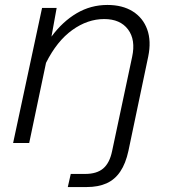

<svg xmlns="http://www.w3.org/2000/svg" viewBox="-20 -578 690 776"><path d="M414 -558Q475 -558 516.5 -532Q558 -506 575 -459Q592 -412 579 -349L499 32Q488 83 466 115.5Q444 148 410.5 163Q377 178 330 178H254L266 125H324Q371 125 397 103Q423 81 433 33L514 -348Q529 -417 497.5 -459Q466 -501 401 -501Q334 -501 272 -456.5Q210 -412 166 -324L98 0H33L150 -546H209L188 -430Q233 -491 290 -524.5Q347 -558 414 -558Z"/></svg>

Font: Azeret Mono ExtraLight
Style: Italic
Weight: 250
Italic angle: -12°
Designer: Martin Vácha
Foundry: Displaay
Version: Version 1.002